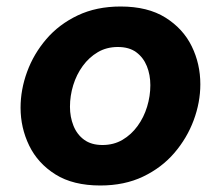

<svg xmlns="http://www.w3.org/2000/svg" viewBox="-20 -560 673 590"><path d="M288.2 10Q204.6 10 150.4 -24Q96.2 -58 69.7 -112.6Q43.2 -167.2 43.2 -229Q43.2 -284.4 63.3 -339.4Q83.4 -394.4 122.4 -439.9Q161.4 -485.4 218.9 -512.7Q276.4 -540 350.6 -540Q434 -540 488.3 -506Q542.6 -472 569.1 -417.9Q595.6 -363.8 595.6 -301Q595.6 -245.6 575.2 -190.6Q554.8 -135.6 515.8 -90.1Q476.8 -44.6 419.6 -17.3Q362.4 10 288.2 10ZM294.8 -114.4Q329.4 -114.4 356.4 -130.3Q383.4 -146.2 402.7 -172.7Q422 -199.2 432 -232Q442 -264.8 442 -298.2Q442 -330.2 431.3 -356.7Q420.6 -383.2 398.8 -399.4Q377 -415.6 342.2 -415.6Q307.6 -415.6 280.6 -399.7Q253.6 -383.8 234.3 -357.3Q215 -330.8 205 -298.2Q195 -265.6 195 -231.8Q195 -200.8 205.7 -173.8Q216.4 -146.8 238.5 -130.6Q260.6 -114.4 294.8 -114.4Z"/></svg>

Font: Be Vietnam Pro Variable Thin
Style: Italic
Weight: 100
Italic angle: -12°
Designer: Lam Bao, Tony Le, Vietanh Nguyen
Foundry: Yellow Type Foundry
Version: Version 1.002